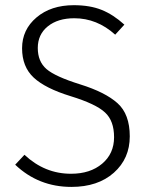

<svg xmlns="http://www.w3.org/2000/svg" viewBox="-20 -716 579 747"><path d="M267.1 -695.8Q330.1 -695.8 375.5 -677.5Q420.9 -659.2 463.9 -620.1L428.2 -581.1Q357.4 -645 269 -645Q205.1 -645 166 -613.5Q127 -582 127 -529.3Q127 -476.6 160.9 -447.3Q194.8 -418 292 -387.7Q389.2 -357.4 437 -314.7Q484.9 -272 484.9 -185.5Q484.9 -99.1 422.9 -43.9Q360.8 11.2 257.8 11.2Q129.9 11.2 39.1 -75.2L75.2 -113.8Q154.3 -39.6 256.8 -40Q331.1 -40 377.4 -79.1Q423.8 -118.2 423.8 -182.1Q423.8 -246.1 388.7 -278.3Q353.5 -311.5 254.9 -341.8Q156.2 -372.1 111.1 -414.1Q65.9 -456.1 65.9 -528.3Q65.9 -600.6 122.1 -648.2Q178.2 -695.8 267.1 -695.8Z"/></svg>

Font: FiraSans-Light
Style: Regular
Weight: 300
Designer: Carrois Corporate & Edenspiekermann AG
Foundry: Carrois Corporate GbR & Edenspiekermann AG
Version: Version 3.106;PS 003.106;hotconv 1.0.70;makeotf.lib2.5.58329